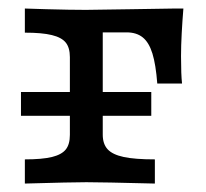

<svg xmlns="http://www.w3.org/2000/svg" viewBox="-20 -435 489 455"><path d="M145.6 -115.3V-299.5Q145.6 -322 135.8 -334.1Q126 -346.3 102.8 -351.9Q79.7 -357.6 38.9 -357.6V-414.8L89.5 -413.2Q147.3 -411.6 183.5 -411.6L293.3 -413.2Q343.9 -414 393.8 -414.8H414.6Q412.2 -385.8 410.6 -356Q409 -326.2 409 -301.7Q409 -258.2 411.4 -237H352.7Q349.3 -281.9 341.2 -308.2Q333 -334.6 318.2 -346.4Q303.5 -358.3 279.7 -358.3H221L223.5 -361.6V-115.9Q223.5 -93.9 235 -81.3Q246.5 -68.7 273 -63Q299.5 -57.3 347 -57.3V0Q220.7 -3.2 184.8 -3.2Q151.1 -3.2 38.9 0V-57.3Q79.7 -57.3 102.8 -62.9Q126 -68.5 135.8 -80.7Q145.6 -92.8 145.6 -115.3ZM29.7 -217H338.5V-160.5H29.7Z"/></svg>

Font: Playfair Micro SmCond SmLight
Style: Regular
Weight: 360
Width: 4
Designer: Claus Eggers Sørensen
Foundry: Claus Eggers Sørensen
Version: Version 2.100;Glyphs 3.2 (3219)